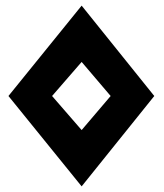

<svg xmlns="http://www.w3.org/2000/svg" viewBox="-20 -771 582 682"><path d="M165 -430 270 -551 373 -430 270 -309ZM528 -430 270 -751 10 -430 270 -109Z"/></svg>

Font: Ny Stormning
Style: Hf
Weight: 700
Designer: Robert Jablonski, Mew Too
Foundry: Cannot Into Space Fonts
Version: Version 0.90